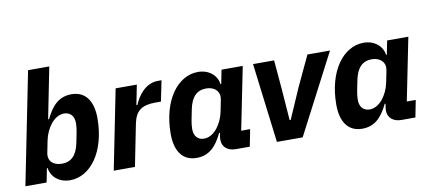

<svg xmlns="http://www.w3.org/2000/svg" viewBox="-68 -988 2793 1248"><g transform="rotate(-10 1328.0 -364.0)"><path d="M14 0H154L172 -91H177C184 -34 235 12 308 12C442 12 552 -132 552 -355C552 -460 510 -537 412 -537C330 -537 282 -488 241 -403H235L302 -740H162ZM274 -103C216 -103 181 -137 192 -190L208 -270C216 -309 234 -347 256 -374C277 -400 307 -422 343 -422C384 -422 409 -394 409 -347C409 -331 406 -304 403 -290L389 -220C373 -141 336 -103 274 -103Z M737 0 792 -276C809 -361 853 -389 942 -389H977L1005 -525H980C899 -525 845 -451 823 -394H816L842 -525H702L597 0Z M1495 0 1517 -112H1458L1541 -525H1401L1383 -434H1378C1371 -491 1320 -537 1247 -537C1113 -537 1003 -393 1003 -170C1003 -65 1045 12 1143 12C1225 12 1273 -37 1314 -122H1320L1317 -107C1316 -102 1314 -88 1314 -77C1314 -28 1352 0 1402 0ZM1212 -103C1171 -103 1146 -131 1146 -178C1146 -194 1149 -221 1152 -235L1166 -305C1182 -384 1219 -422 1281 -422C1339 -422 1373 -384 1363 -335L1347 -255C1339 -216 1321 -178 1299 -151C1278 -125 1248 -103 1212 -103Z M1844 0 2117 -525H1968L1875 -327L1787 -125H1780L1765 -327L1748 -525H1609L1674 0Z M2588 0 2610 -112H2551L2634 -525H2494L2476 -434H2471C2464 -491 2413 -537 2340 -537C2206 -537 2096 -393 2096 -170C2096 -65 2138 12 2236 12C2318 12 2366 -37 2407 -122H2413L2410 -107C2409 -102 2407 -88 2407 -77C2407 -28 2445 0 2495 0ZM2305 -103C2264 -103 2239 -131 2239 -178C2239 -194 2242 -221 2245 -235L2259 -305C2275 -384 2312 -422 2374 -422C2432 -422 2466 -384 2456 -335L2440 -255C2432 -216 2414 -178 2392 -151C2371 -125 2341 -103 2305 -103Z"/></g></svg>

Font: LVC Sans
Style: Bold Italic
Weight: 700
Italic angle: -11.31°
Designer: Mike Abbink, Paul van der Laan, Pieter van Rosmalen
Foundry: Bold Monday
Version: Version 3.0